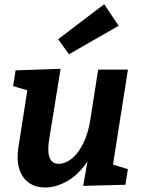

<svg xmlns="http://www.w3.org/2000/svg" viewBox="-20 -857 656 890"><path d="M190.3 12.1Q144.4 12.5 113 -10.5Q81.6 -33.5 69.1 -74.7Q56.6 -116 64.9 -171.5L110.1 -460.4L121.2 -434L40.8 -457.9L52.3 -530.9L260.9 -538L207 -204.7Q202.4 -172.8 204.8 -148.8Q207.1 -124.8 218.6 -111.2Q230.2 -97.6 252 -97.6Q273.1 -97.6 295.7 -110.1Q318.3 -122.6 338.8 -148.5Q359.2 -174.3 375.3 -213.7Q391.3 -253 399.5 -307L435 -534.3H573L500.8 -75.2L484.2 -99.9L572.8 -72.9L561.3 -0.6L365.6 4.7L395.8 -168.2L438.7 -242.1Q418.9 -154 377.8 -97.7Q336.6 -41.4 287.2 -14.8Q237.8 11.8 190.3 12.1ZM299.6 -605.4 249.7 -675.3 463 -837.5 530.1 -737.5Z"/></svg>

Font: Bitter Thin
Style: Italic
Weight: 100
Italic angle: -9°
Designer: Sol Matas, and Bitter project Authors
Foundry: Sol Matas
Version: Version 2.002